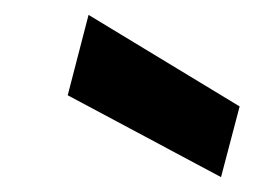

<svg xmlns="http://www.w3.org/2000/svg" viewBox="-20 -778 342 258"><path d="M277 -540 71 -650 99 -758 302 -635Z"/></svg>

Font: DM Sans 18pt ExtraBold
Style: Italic
Weight: 800
Italic angle: -10°
Designer: Colophon Foundry, Jonny Pinhorn
Foundry: Colophon Foundry
Version: Version 4.004;gftools[0.9.30]